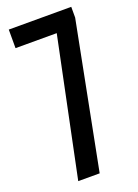

<svg xmlns="http://www.w3.org/2000/svg" viewBox="-163 -943 729 1011"><g transform="rotate(-20 201.5 -437.5)"><path d="M22 -875H372.1V-814.9L212.9 0H92.8L252.9 -771H22Z"/></g></svg>

Font: Oswald
Style: Book
Weight: 400
Designer: vernon adams
Foundry: vernon adams
Version: Version 1.000